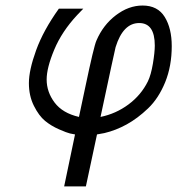

<svg xmlns="http://www.w3.org/2000/svg" viewBox="-20 -476 638 691"><path d="M84 -176.8Q84 -223.6 110.1 -295.4Q136.2 -367.2 191.9 -444.8H279.8L257.8 -421.9Q202.6 -362.8 175.3 -297.4Q147.9 -231.9 147.9 -189.9Q147.9 -145 176.5 -106.9Q205.1 -68.8 264.2 -55.2Q272.9 -98.1 287.1 -163.1Q317.9 -310.1 327.1 -330.1Q351.1 -386.2 397 -421.1Q442.9 -456.1 493.2 -456.1Q547.4 -456.1 572.8 -415Q598.1 -374 598.1 -310.1Q598.1 -238.3 574.5 -180.2Q550.8 -122.1 512.9 -85.9Q475.1 -49.8 436 -28.3Q397 -6.8 356 2.9L329.1 7.8L289.1 194.8H210.9L250 7.8Q243.2 6.8 232.2 4.4Q221.2 2 192.6 -10.5Q164.1 -22.9 142.1 -41Q120.1 -59.1 102.1 -95Q84 -130.9 84 -176.8ZM341.8 -55.2Q397 -66.4 442.4 -100.1Q487.8 -133.8 512.2 -183.1Q523.4 -206.1 530.3 -247.1Q537.1 -288.1 537.1 -312Q537.1 -393.1 481 -393.1Q422.9 -393.1 396 -306.2Q393.6 -298.3 341.8 -55.2Z"/></svg>

Font: CMU Sans Serif
Style: Oblique
Weight: 500
Italic angle: -12°
Version: Version 0.7.0